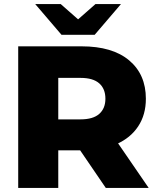

<svg xmlns="http://www.w3.org/2000/svg" viewBox="-20 -929 780 949"><path d="M70 0V-700H383Q536 -700 618.5 -630.5Q701 -561 701 -441Q701 -362 663 -304.5Q625 -247 555.5 -216.5Q486 -186 390 -186H180L268 -269V0ZM503 0 329 -255H540L715 0ZM268 -248 180 -339H378Q440 -339 470.5 -366Q501 -393 501 -441Q501 -490 470.5 -517Q440 -544 378 -544H180L268 -635ZM284 -757 154 -909H280L421 -785H311L452 -909H578L448 -757Z"/></svg>

Font: Montserrat Thin ExtraBold
Style: Regular
Weight: 800
Version: Version 9.000